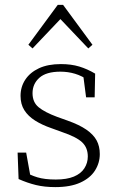

<svg xmlns="http://www.w3.org/2000/svg" viewBox="-20 -752 480 785"><path d="M206 13Q162 13 127 4.5Q92 -4 56 -20L52 -128H87L107 -17H77V-52Q103 -36 133 -27Q163 -18 208 -18Q253 -18 282 -30Q311 -42 325 -64Q339 -86 339 -112Q339 -148 316 -170Q293 -192 234 -212L190 -228Q152 -241 123.5 -259Q95 -277 79.5 -301.5Q64 -326 64 -360Q64 -397 83.5 -426.5Q103 -456 139.5 -473Q176 -490 229 -490Q271 -490 304 -480Q337 -470 369 -451L367 -354H332L319 -454H344V-422Q315 -442 286.5 -450.5Q258 -459 227 -459Q169 -459 141 -434Q113 -409 113 -371Q113 -334 138 -313.5Q163 -293 214 -274L256 -259Q304 -242 333 -222Q362 -202 375 -178Q388 -154 388 -122Q388 -86 368.5 -55Q349 -24 308.5 -5.5Q268 13 206 13ZM341 -554 207 -695H247L113 -554L96 -569L216 -732H238L358 -569Z"/></svg>

Font: Source Serif 4 18pt Light
Style: Regular
Weight: 300
Designer: Frank Grießhammer
Foundry: Adobe Systems Incorporated
Version: Version 4.004;hotconv 1.0.116;makeotfexe 2.5.65601